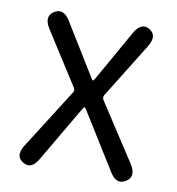

<svg xmlns="http://www.w3.org/2000/svg" viewBox="-67 -608 621 675"><g transform="rotate(10 243.0 -270.5)"><path d="M59 0Q27 -19 53 -60L188 -273Q194 -282 188 -291L68 -479Q42 -520 73 -540Q105 -560 130 -519L242 -337Q248 -327 250 -327Q252 -327 258 -337L359 -516Q383 -558 414 -540Q445 -521 420 -480L298 -283Q293 -274 299 -265L432 -61Q458 -20 426 0Q394 20 369 -21L246 -219Q240 -229 237.5 -229Q235 -229 229 -219L114 -23Q90 19 59 0Z"/></g></svg>

Font: Resource Han Rounded JP Normal
Style: Regular
Weight: 350
Designer: Cyano Hao (round all glyphs); Ryoko NISHIZUKA 西塚涼子 (kana, bopomofo & ideographs); Paul D. Hunt (Latin, Greek & Cyrillic)
Foundry: Cyano Hao
Version: 0.990